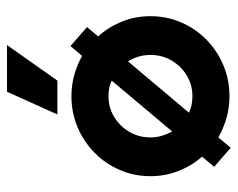

<svg xmlns="http://www.w3.org/2000/svg" viewBox="-84 -568 669 540"><g transform="rotate(-90 250.0 -297.5)"><path d="M250 13.9Q218.1 13.9 188.9 5.6Q159.7 -2.8 134 -17.4L104.9 17.4L51.4 -29.2L79.9 -63.2Q54.2 -92.4 39.6 -129.5Q25 -166.7 25 -208.3Q25 -254.2 42.4 -294.4Q59.7 -334.7 90.6 -365.3Q121.5 -395.8 162.5 -413.2Q203.5 -430.6 250 -430.6Q281.2 -430.6 309.7 -422.6Q338.2 -414.6 363.2 -400.7L391 -433.3L444.4 -386.8L418.1 -355.6Q444.4 -326.4 459.7 -288.9Q475 -251.4 475 -208.3Q475 -162.5 457.6 -122.2Q440.3 -81.9 409.4 -51.4Q378.5 -20.8 337.5 -3.5Q296.5 13.9 250 13.9ZM150.7 -147.2 293.8 -317.4Q284 -322.2 272.9 -324.3Q261.8 -326.4 250 -326.4Q218.1 -326.4 191.7 -310.4Q165.3 -294.4 149.7 -267.7Q134 -241 134 -208.3Q134 -191.7 138.5 -176.4Q143.1 -161.1 150.7 -147.2ZM250 -90.3Q281.9 -90.3 308.3 -106.2Q334.7 -122.2 350.3 -149Q366 -175.7 366 -208.3Q366 -226.4 361.1 -242.4Q356.2 -258.3 347.9 -271.5L203.5 -100Q213.9 -95.1 225.7 -92.7Q237.5 -90.3 250 -90.3ZM198.6 -470.1 262.5 -611.8H393.8L293.8 -470.1Z"/></g></svg>

Font: Afacad Flux
Style: Regular
Weight: 400
Designer: Kristian Moeller
Foundry: Dicotype
Version: Version 1.100